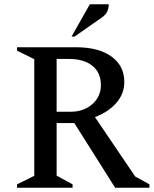

<svg xmlns="http://www.w3.org/2000/svg" viewBox="-20 -882 722 902"><path d="M60 0V-16L141 -56V-604L60 -644V-660H338Q443 -660 503.5 -616.5Q564 -573 564 -497Q564 -441 526 -398Q488 -355 426 -332L615 -53L682 -16V0H521L329 -304H246V-57L321 -16V0ZM305 -605H246V-357H311Q373 -357 413.5 -392.5Q454 -428 454 -483Q454 -540 414.5 -572.5Q375 -605 305 -605ZM316 -710 402 -862H491Q491 -846 484.5 -829.5Q478 -813 456 -798L330 -710Z"/></svg>

Font: Spectral SC Medium
Style: Regular
Weight: 500
Designer: Jean-Baptiste Levee
Foundry: Production Type
Version: Version 2.001